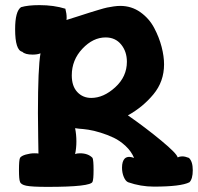

<svg xmlns="http://www.w3.org/2000/svg" viewBox="-20 -728 772 749"><path d="M39 -614Q39 -684 62 -700Q89 -708 134 -708Q190 -708 235 -694Q240 -675 240 -659Q240 -651 239 -650Q256 -655 286.5 -665Q317 -675 330 -679Q343 -683 364.5 -689.5Q386 -696 397.5 -698.5Q409 -701 423.5 -703Q438 -705 449 -705Q493 -705 527.5 -680.5Q562 -656 581.5 -619Q601 -582 610.5 -545Q620 -508 620 -477Q620 -410 578.5 -360Q537 -310 479 -278Q548 -230 609 -179.5Q670 -129 673 -114Q681 -118 691 -118Q702 -118 717 -112Q732 -98 732 -64Q732 -30 719 -17Q686 0 580 0Q529 0 480 -17Q470 -21 463 -37.5Q456 -54 456 -74Q456 -99 467 -110Q474 -116 484 -116Q491 -116 503 -112Q492 -138 470 -158.5Q448 -179 424 -190.5Q400 -202 372.5 -210.5Q345 -219 324.5 -222Q304 -225 288 -226L273 -228Q278 -203 278 -176Q278 -150 273 -127Q280 -130 292 -130Q324 -130 341 -112Q345 -103 345 -65Q345 -28 341 -19Q335 1 165 1Q104 1 82.5 -3.5Q61 -8 58 -19Q54 -28 54 -65Q54 -103 58 -112Q63 -120 80.5 -125Q98 -130 114 -130Q126 -130 130 -129Q130 -146 129 -192Q128 -238 128 -287Q128 -464 138 -520Q126 -515 107 -515Q78 -515 67 -526Q39 -532 39 -614ZM260 -434Q260 -392 281.5 -369Q303 -346 336 -346Q384 -346 429.5 -387.5Q475 -429 475 -487Q475 -527 452.5 -554.5Q430 -582 392 -582Q343 -582 301.5 -538Q260 -494 260 -434Z"/></svg>

Font: Gorditas
Style: Regular
Weight: 400
Designer: Gustavo Dipre (gbrenda1987@gmail.com)
Foundry: Gustavo Dipre (gbrenda1987@gmail.com)
Version: Version 1.001